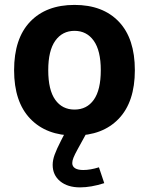

<svg xmlns="http://www.w3.org/2000/svg" viewBox="-20 -558 618 798"><path d="M391.2 137.4Q355.3 148.6 326.2 148.6Q304 148.6 292.2 141.3Q280.3 133.9 280.3 119.7Q280.3 110 285.4 97.3Q290.5 84.5 302.8 62.1L337 0L335.4 -1.3L247.2 -2.3V0L233.6 26.5Q215.2 62.3 207.1 84.9Q198.9 107.5 198.9 127.2Q198.9 169.6 229.9 195.2Q261 220.8 312.6 220.8Q358.6 220.8 413.3 203.2ZM289.7 -429.8Q340.3 -429.8 369.6 -388.7Q398.9 -347.6 398.9 -266.2Q398.9 -184.2 369.9 -143.4Q341 -102.6 289.7 -102.6Q238.5 -102.6 209.5 -143.4Q180.5 -184.2 180.5 -266.2Q180.5 -347.6 209.8 -388.7Q239.1 -429.8 289.7 -429.8ZM289.7 -537.6Q172 -537.6 105.3 -467.8Q38.6 -398 38.6 -266.2Q38.6 -134.8 105.6 -64.7Q172.6 5.4 289.7 5.4Q406.8 5.4 473.7 -64.7Q540.5 -134.8 540.5 -266.2Q540.5 -398 474 -467.8Q407.5 -537.6 289.7 -537.6Z"/></svg>

Font: Estedad VF
Style: Regular
Weight: 100
Designer: Amin Abedi
Version: Version 7.3